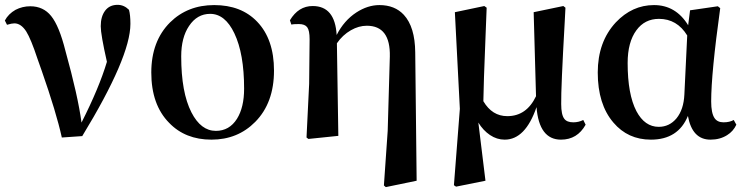

<svg xmlns="http://www.w3.org/2000/svg" viewBox="-20 -559 3067 790"><path d="M234.4 6.8Q211.9 -95.7 151.4 -268.6Q139.6 -301.8 133.8 -318.4Q107.4 -398.4 87.9 -429.7Q66.4 -462.9 39.1 -462.9Q28.3 -462.9 8.8 -457L0 -474.6Q14.6 -502 43.9 -518.6Q72.3 -533.2 104.5 -533.2Q158.2 -533.2 190.4 -493.2Q223.6 -452.1 249 -350.6Q300.8 -164.1 315.4 -54.7Q387.7 -197.3 419.9 -304.7Q394.5 -417 394.5 -451.2Q394.5 -491.2 412.6 -515.1Q430.7 -539.1 463.9 -539.1Q490.2 -539.1 510.7 -518.6Q516.6 -497.1 516.6 -460.9Q516.6 -324.2 318.4 1Z M675.8 -53.7Q602.5 -127.9 602.5 -260.7Q602.5 -389.6 679.7 -466.8Q752 -538.1 861.3 -538.1Q972.7 -538.1 1038.1 -469.7Q1107.4 -397.5 1107.4 -268.6Q1107.4 -135.7 1030.3 -57.6Q958 15.6 850.1 15.6Q742.2 15.6 675.8 -53.7ZM868.2 -20.5Q923.8 -20.5 955.1 -70.3Q984.4 -117.2 984.4 -194.3Q984.4 -337.9 944.3 -421.9Q906.2 -502 844.7 -502Q791 -502 757.8 -452.1Q725.6 -404.3 725.6 -327.1Q725.6 -178.7 767.6 -96.7Q806.6 -20.5 868.2 -20.5Z M1567.4 210.9 1559.6 204.1 1575.2 -20.5 1584 -326.2Q1586.9 -453.1 1489.3 -453.1Q1456.1 -453.1 1423.8 -434.6Q1389.6 -415 1366.2 -380.9L1372.1 0L1249 12.7L1241.2 6.8L1252 -213.9L1253.9 -397.5Q1253.9 -433.6 1244.1 -446.8Q1234.4 -460 1210 -460Q1185.5 -460 1178.7 -458L1172.9 -475.6Q1208 -534.2 1266.6 -534.2Q1358.4 -534.2 1365.2 -415Q1395.5 -474.6 1446.3 -507.8Q1493.2 -538.1 1541 -538.1Q1604.5 -538.1 1641.6 -498Q1687.5 -448.2 1688.5 -343.8L1694.3 184.6Z M1856.4 209 1847.7 203.1 1872.1 -111.3 1851.6 -508.8 1972.7 -534.2 1982.4 -527.3Q1980.5 -480.5 1977.5 -402.3Q1969.7 -211.9 1968.8 -142.6Q2004.9 -81.1 2067.4 -81.1Q2146.5 -81.1 2185.5 -163.1L2175.8 -508.8L2297.9 -534.2L2306.6 -527.3Q2305.7 -507.8 2303.7 -470.7Q2288.1 -196.3 2289.1 -130.9Q2289.1 -86.9 2301.8 -70.3Q2312.5 -55.7 2338.9 -55.7Q2361.3 -55.7 2379.9 -65.4L2389.6 -45.9Q2355.5 15.6 2288.1 15.6Q2198.2 15.6 2187.5 -118.2Q2141.6 15.6 2056.6 15.6Q2024.4 15.6 1996.1 -3.4Q1967.8 -22.5 1948.2 -54.7L1977.5 184.6Z M2658.2 15.6Q2563.5 15.6 2503.9 -54.7Q2439.5 -129.9 2439.5 -260.7Q2439.5 -386.7 2513.7 -466.8Q2581.1 -538.1 2670.9 -538.1Q2760.7 -538.1 2811.5 -455.1L2819.3 -516.6L2933.6 -533.2L2943.4 -525.4Q2906.2 -256.8 2906.2 -141.6Q2906.2 -93.8 2919.9 -73.2Q2931.6 -55.7 2957 -55.7Q2982.4 -55.7 2999 -65.4L3009.8 -45.9Q2997.1 -18.6 2971.7 -2.9Q2942.4 15.6 2903.3 15.6Q2828.1 15.6 2810.5 -82Q2770.5 15.6 2658.2 15.6ZM2690.4 -37.1Q2734.4 -37.1 2763.7 -72.3Q2793 -108.4 2795.9 -169.9L2807.6 -413.1Q2765.6 -481.4 2691.4 -481.4Q2632.8 -481.4 2598.6 -434.6Q2562.5 -385.7 2562.5 -299.8Q2562.5 -170.9 2598.6 -101.6Q2632.8 -37.1 2690.4 -37.1Z"/></svg>

Font: Bpmf GenYo Min B
Style: B
Weight: 700
Foundry: But Ko
Version: Version 1.320